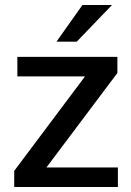

<svg xmlns="http://www.w3.org/2000/svg" viewBox="-20 -743 521 763"><path d="M36.5 0V-64L318 -439.5H49V-517H446.5V-453L164.5 -77.5H448.5V0ZM307.5 -723H425L285 -577.5H204.5Z"/></svg>

Font: Public Sans Medium
Style: Regular
Weight: 500
Designer: The Public Sans Project Authors: Dan O. Williams and USWDS (Libre Franklin designed by Pablo Impallari and Rodrigo Fuenz
Version: Version 1.007